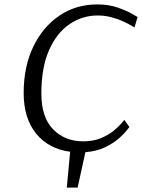

<svg xmlns="http://www.w3.org/2000/svg" viewBox="-20 -679 642 868"><path d="M282 169 297 7Q199 -6 143 -75.5Q87 -145 87 -258Q87 -377 130 -467Q173 -557 248 -608Q323 -659 420 -659Q472 -659 513 -644.5Q554 -630 578 -616Q602 -602 602 -602L588 -555Q588 -555 574.5 -563Q561 -571 537.5 -582Q514 -593 484 -601Q454 -609 421 -609Q352 -609 294 -569.5Q236 -530 201.5 -451.5Q167 -373 167 -256Q167 -149 220 -94.5Q273 -40 357 -40Q402 -40 436.5 -54.5Q471 -69 494.5 -88.5Q518 -108 530 -122.5Q542 -137 542 -137L565 -105Q565 -105 553 -89.5Q541 -74 516.5 -52.5Q492 -31 454.5 -13Q417 5 366 9L331 169Z"/></svg>

Font: Arsenal SC
Style: Italic
Weight: 400
Italic angle: -9.10001°
Designer: Andrij Shevchenko
Foundry: Stairsfor
Version: Version 2.001; ttfautohint (v1.8.4.7-5d5b)